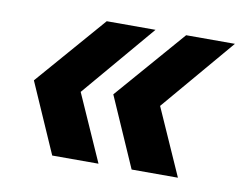

<svg xmlns="http://www.w3.org/2000/svg" viewBox="-53 -530 673 531"><g transform="rotate(10 283.5 -265.0)"><path d="M253 -69H123L37 -265L207 -461H344L170 -256ZM476 -69H346L260 -265L430 -461H567L393 -256Z"/></g></svg>

Font: CBA Beacon Sans Extra Bold
Style: Italic
Weight: 800
Italic angle: -13°
Designer: Wei Huang
Foundry: Wei Huang
Version: Version 1.002